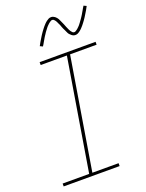

<svg xmlns="http://www.w3.org/2000/svg" viewBox="-175 -1045 860 1129"><g transform="rotate(-20 255.5 -480.5)"><path d="M21 0V-18H187L302 -717H138V-735H488V-717H322L207 -18H371V0ZM390 -813Q384 -813 378 -815.5Q372 -818 367.5 -822Q363 -826 358.5 -830.5Q354 -835 351.5 -840Q349 -845 346.5 -850.5Q344 -856 341.5 -861.5Q339 -867 336 -872.5Q333 -878 331 -884.5Q329 -891 326.5 -897Q324 -903 321 -908.5Q318 -914 316.5 -918.5Q315 -923 311 -929Q307 -935 302.5 -939Q298 -943 292 -943Q287 -943 285 -941.5Q283 -940 279 -938Q275 -936 270.5 -932Q266 -928 260 -922Q254 -916 252 -913.5Q250 -911 247.5 -907.5Q245 -904 242.5 -901Q240 -898 237.5 -894.5Q235 -891 232 -887Q229 -883 226.5 -878.5Q224 -874 220.5 -869.5Q217 -865 214.5 -860Q212 -855 208.5 -849.5Q205 -844 202 -838.5Q199 -833 195.5 -827Q192 -821 188 -815L171 -823Q177 -835 183 -845Q189 -855 194.5 -864Q200 -873 205 -881Q210 -889 215.5 -896.5Q221 -904 225.5 -910Q230 -916 234.5 -921.5Q239 -927 246.5 -935Q254 -943 262 -949Q270 -955 276.5 -958Q283 -961 292 -961Q298 -961 304 -958.5Q310 -956 314.5 -952.5Q319 -949 323.5 -944Q328 -939 330.5 -934Q333 -929 335.5 -923.5Q338 -918 340.5 -912.5Q343 -907 345.5 -901.5Q348 -896 350.5 -889.5Q353 -883 355.5 -877Q358 -871 360.5 -865.5Q363 -860 365 -855.5Q367 -851 371 -845Q375 -839 379.5 -835Q384 -831 390 -831Q395 -831 397 -832.5Q399 -834 403 -836Q407 -838 411.5 -842Q416 -846 422 -852Q428 -858 430 -860.5Q432 -863 434.5 -866.5Q437 -870 439.5 -873Q442 -876 444.5 -880Q447 -884 450 -887.5Q453 -891 455.5 -895.5Q458 -900 461.5 -904.5Q465 -909 467.5 -914Q470 -919 473.5 -924.5Q477 -930 480 -935.5Q483 -941 486.5 -947Q490 -953 494 -959L511 -951Q505 -939 499 -929Q493 -919 487.5 -910Q482 -901 477 -893Q472 -885 466.5 -877.5Q461 -870 456.5 -864Q452 -858 447.5 -852.5Q443 -847 435.5 -839Q428 -831 420 -825Q412 -819 405.5 -816Q399 -813 390 -813Z"/></g></svg>

Font: Iosevka Curly Thin
Style: Italic
Weight: 100
Italic angle: -9°
Monospace: yes
Designer: Belleve Invis
Foundry: Belleve Invis
Version: Version 22.1.2; ttfautohint (v1.8.4)